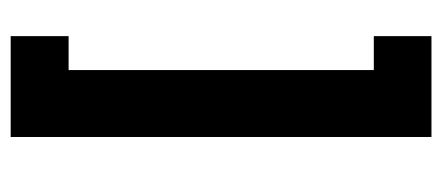

<svg xmlns="http://www.w3.org/2000/svg" viewBox="-252 -528 820 356"><g transform="rotate(-90 158.0 -350.0)"><path d="M82 40V-740.2H269V-632.8H206.1V-66.9H269V40Z"/></g></svg>

Font: Rawline
Style: Bold
Weight: 700
Designer: Matt McInerney, Pablo Impallari, Rodrigo Fuenzalida
Foundry: Matt McInerney, Pablo Impallari, Rodrigo Fuenzalida
Version: Version 4.020;PS 004.020;hotconv 1.0.88;makeotf.lib2.5.64775